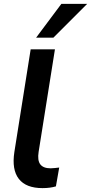

<svg xmlns="http://www.w3.org/2000/svg" viewBox="-20 -959 469 989"><path d="M199 10Q114 10 77 -37.5Q40 -85 54 -176L138 -705H263L179 -177Q172 -133 187.5 -112.5Q203 -92 241 -92Q252 -92 263 -93.5Q274 -95 285 -96L268 1Q238 10 199 10ZM166 -765 296 -939H429L255 -765Z"/></svg>

Font: Nunito Sans
Style: Bold Italic
Weight: 700
Italic angle: -9°
Designer: Vernon Adams
Foundry: Vernon Adams
Version: Version 3.006; ttfautohint (v1.8.3)